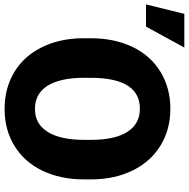

<svg xmlns="http://www.w3.org/2000/svg" viewBox="-118 -809 832 846"><g transform="rotate(90 298.0 -386.0)"><path d="M665.5 -340.8Q665.5 -236.8 627 -156.7Q588.4 -76.7 517.3 -33.4Q446.3 9.8 355.5 9.8Q264.6 9.8 194.3 -32Q124 -73.7 84.7 -151.4Q45.4 -229 43.5 -329.6V-369.6Q43.5 -474.1 81.8 -554Q120.1 -633.8 191.7 -677.2Q263.2 -720.7 354.5 -720.7Q444.8 -720.7 515.6 -677.7Q586.4 -634.8 625.7 -555.4Q665 -476.1 665.5 -373.5ZM491.2 -370.6Q491.2 -476.6 455.8 -531.5Q420.4 -586.4 354.5 -586.4Q225.6 -586.4 218.3 -393.1L217.8 -340.8Q217.8 -236.3 252.4 -180.2Q287.1 -124 355.5 -124Q420.4 -124 455.6 -179.2Q490.7 -234.4 491.2 -337.9ZM-64 -782.2H84.5L-7.8 -613.3H-105.5Z"/></g></svg>

Font: Roboto
Style: Regular
Weight: 900
Designer: Google
Version: Version 2.001171; 2014